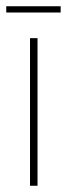

<svg xmlns="http://www.w3.org/2000/svg" viewBox="-30 -594 214 614"><path d="M66 0V-472H90V0ZM-10 -554V-574H164V-554Z"/></svg>

Font: Lil Grotesk Thin
Style: Regular
Weight: 100
Designer: Bastien Sozeau
Foundry: NBR — Bastien Sozeau
Version: Version 3.003; ttfautohint (v1.8.4.7-5d5b);gftools[0.9.33]